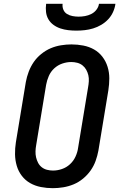

<svg xmlns="http://www.w3.org/2000/svg" viewBox="-20 -975 640 1003"><path d="M256 8Q224 8 193.5 2Q163 -4 137.5 -18.5Q112 -33 94 -56.5Q76 -80 67.5 -109Q59 -138 58.5 -169Q58 -200 63 -232L115 -547Q120 -574 130 -600.5Q140 -627 156 -650.5Q172 -674 195.5 -693Q219 -712 245 -723Q271 -734 299 -738.5Q327 -743 353 -743Q385 -743 415.5 -737Q446 -731 471.5 -716.5Q497 -702 515 -678.5Q533 -655 542 -626Q551 -597 551 -566Q551 -535 546 -503L494 -188Q489 -161 479.5 -134.5Q470 -108 453.5 -84.5Q437 -61 414 -42Q391 -23 364.5 -12Q338 -1 310 3.5Q282 8 256 8ZM257 -84Q280 -84 303.5 -92Q327 -100 345.5 -117Q364 -134 374.5 -157Q385 -180 388 -203L440 -518Q443 -534 444 -550.5Q445 -567 441.5 -582Q438 -597 430.5 -610.5Q423 -624 411 -633.5Q399 -643 383.5 -647Q368 -651 352 -651Q329 -651 305.5 -643Q282 -635 263.5 -618Q245 -601 235 -578Q225 -555 221 -532L169 -217Q166 -201 165.5 -184.5Q165 -168 168.5 -153Q172 -138 179 -124.5Q186 -111 198 -101.5Q210 -92 225.5 -88Q241 -84 257 -84ZM379 -815Q357 -815 336 -817.5Q315 -820 295.5 -826.5Q276 -833 259.5 -845Q243 -857 233 -874Q223 -891 220.5 -912Q218 -933 221 -955H307Q305 -939 311 -924.5Q317 -910 330 -902Q343 -894 359 -891Q375 -888 391 -888Q407 -888 424 -891Q441 -894 457 -902Q473 -910 484 -924.5Q495 -939 497 -955H583Q580 -933 570.5 -912Q561 -891 545 -874Q529 -857 508.5 -845Q488 -833 466.5 -826.5Q445 -820 423 -817.5Q401 -815 379 -815Z"/></svg>

Font: Iosevka Etoile Semibold
Style: Italic
Weight: 600
Italic angle: -9°
Designer: Belleve Invis
Foundry: Belleve Invis
Version: Version 22.1.2; ttfautohint (v1.8.4)